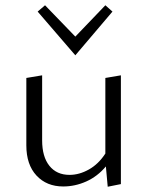

<svg xmlns="http://www.w3.org/2000/svg" viewBox="-20 -704 560 729"><path d="M439 -418V-5L389 5L382 -72Q350 -34 307.5 -15Q265 4 220 4Q157 4 118.5 -37.5Q80 -79 80 -152V-408L140 -418V-171Q140 -109 167.5 -74.5Q195 -40 244 -40Q281 -40 317.5 -60.5Q354 -81 380 -121V-408ZM123 -660 151 -684 266 -565 380 -684 407 -660 266 -494Z"/></svg>

Font: Ysabeau Semilight
Style: Regular
Weight: 300
Designer: Christian Thalmann (Catharsis Fonts)
Version: Version 0.003